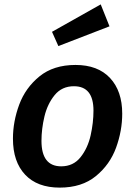

<svg xmlns="http://www.w3.org/2000/svg" viewBox="-20 -840 616 875"><path d="M39 -208Q39 -286 67.5 -363Q96 -440 160 -492Q224 -544 324 -544Q426 -544 481.5 -484.5Q537 -425 537 -322Q537 -244 509 -167Q481 -90 417 -37.5Q353 15 252 15Q150 15 94.5 -44Q39 -103 39 -208ZM406 -336Q406 -447 317 -447Q262 -447 229 -406.5Q196 -366 182.5 -309Q169 -252 169 -198Q169 -82 259 -82Q314 -82 347 -123.5Q380 -165 393 -223Q406 -281 406 -336ZM479 -720 246 -630 217 -695 439 -820Z"/></svg>

Font: FiraGO Medium
Style: Italic
Weight: 500
Italic angle: -8°
Designer: bBox Type GmbH
Foundry: bBox Type GmbH
Version: Version 1.001